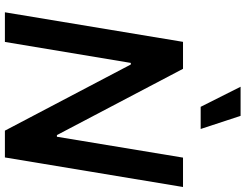

<svg xmlns="http://www.w3.org/2000/svg" viewBox="-129 -873 1002 784"><g transform="rotate(90 372.0 -481.0)"><path d="M743.6 -727.3H623.6L538.4 -212.4H531.6L261 -727.3H150.9L30.2 0H151.3L236.9 -514.2H243.3L513.5 0H622.9ZM334.2 -962.4 416.2 -799.4H506.7L453.1 -962.4Z"/></g></svg>

Font: Magic Ui Pro Semi Bold
Style: Italic
Weight: 600
Italic angle: -9.39999°
Designer: Stefan Endress, Andreas Faust
Version: Version 1.000;FEAKit 1.0